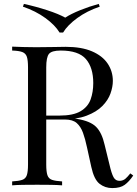

<svg xmlns="http://www.w3.org/2000/svg" viewBox="-20 -946 700 980"><path d="M42 -708Q63 -707 97 -706Q131 -705 164 -705Q211 -705 254 -706Q297 -707 315 -707Q396 -707 449.5 -684Q503 -661 529.5 -621.5Q556 -582 556 -533Q556 -503 544 -469Q532 -435 502.5 -405Q473 -375 422 -355.5Q371 -336 293 -336H197V-356H283Q354 -356 391.5 -378.5Q429 -401 442.5 -438.5Q456 -476 456 -522Q456 -601 418.5 -644.5Q381 -688 290 -688Q244 -688 230 -671Q216 -654 216 -602V-106Q216 -70 222 -52Q228 -34 245.5 -28Q263 -22 297 -20V0Q274 -2 239.5 -2.5Q205 -3 170 -3Q131 -3 97 -2.5Q63 -2 42 0V-20Q76 -22 93.5 -28Q111 -34 117 -52Q123 -70 123 -106V-602Q123 -639 117 -656.5Q111 -674 93.5 -680.5Q76 -687 42 -688ZM201 -353Q255 -351 286 -348.5Q317 -346 336.5 -344Q356 -342 374 -339Q441 -328 470.5 -298.5Q500 -269 514 -207L539 -105Q549 -61 559.5 -41.5Q570 -22 592 -23Q609 -24 620.5 -34Q632 -44 645 -61L660 -50Q639 -19 616.5 -2.5Q594 14 553 14Q516 14 488 -8Q460 -30 446 -94L424 -194Q415 -237 403.5 -268.5Q392 -300 371.5 -318Q351 -336 311 -336H203ZM484 -926 489 -912Q424 -890 374.5 -854Q325 -818 302 -780H284Q261 -818 211.5 -854Q162 -890 97 -912L102 -926Q162 -913 220.5 -894Q279 -875 313 -856Q342 -875 389 -894Q436 -913 484 -926Z"/></svg>

Font: Playfair Display
Style: Regular
Weight: 400
Designer: Claus Eggers Sørensen
Foundry: Claus Eggers Sørensen
Version: Version 1.203